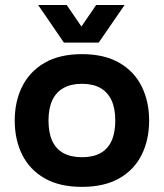

<svg xmlns="http://www.w3.org/2000/svg" viewBox="-20 -727 649 760"><path d="M304.5 12.7Q215.7 12.7 156.5 -21.3Q97.3 -55.3 67.8 -114.7Q38.3 -174 38.3 -250Q38.3 -325 67.8 -384.5Q97.3 -444 156.6 -478.3Q215.9 -512.7 304.7 -512.7Q393.1 -512.7 452.4 -478.3Q511.7 -444 541 -384.5Q570.3 -325 570.3 -250Q570.3 -174 541 -114.7Q511.7 -55.3 452.4 -21.3Q393.1 12.7 304.5 12.7ZM304.6 -104.7Q348.3 -104.7 377.5 -120.8Q406.7 -137 421.5 -169.2Q436.3 -201.3 436.3 -250Q436.3 -297.7 421.5 -329.8Q406.7 -362 377.4 -378.7Q348.1 -395.3 304.6 -395.3Q261 -395.3 231.3 -378.7Q201.7 -362 186.8 -329.8Q172 -297.7 172 -250Q172 -201.3 186.8 -169.2Q201.7 -137 231.2 -120.8Q260.8 -104.7 304.6 -104.7ZM370.7 -558.3H233L131 -707.3H244L302.3 -622L360.7 -707.3H473.3Z"/></svg>

Font: Nata Sans
Style: Regular
Weight: 400
Designer: Daniel Uzquiano Cruz
Version: Version 1.001